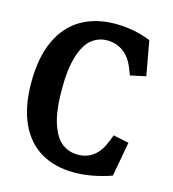

<svg xmlns="http://www.w3.org/2000/svg" viewBox="-112 -834 843 938"><g transform="rotate(15 310.0 -365.0)"><path d="M32.8 -360.2Q32.8 -488.2 73.2 -573.9Q113.8 -659.5 186.6 -701Q259.4 -742.4 357.3 -742.4Q401.8 -742.4 446 -734.4Q490.2 -726.4 536.2 -708.5L567.9 -533.9L489.4 -517L475.5 -552.6Q455.4 -603.3 419.6 -628.8Q383.8 -654.2 337.6 -653.9Q295.6 -653.7 261.8 -627.4Q227.9 -601.2 206.8 -537.1Q185.7 -473.1 185.7 -365.7Q185.7 -257.9 207 -193.8Q228.2 -129.7 263 -103.4Q297.8 -77.2 341.8 -77.3Q387.8 -77 421.2 -102.1Q454.6 -127.2 474.7 -178.2L489 -213.8L567.5 -197.3L535.8 -22.8Q488.2 -6.2 440.9 2.7Q393.6 11.6 346.5 11.6Q250.8 11.6 180.5 -29.4Q110.2 -70.4 71.5 -153.6Q32.8 -236.8 32.8 -360.2Z"/></g></svg>

Font: Monaspace Xenon Var ExtraLight
Style: Regular
Weight: 200
Designer: Riley Cran and the Lettermatic Team
Version: Version 1.200 (Monaspace Xenon Var)